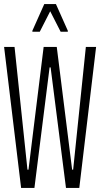

<svg xmlns="http://www.w3.org/2000/svg" viewBox="-20 -917 489 937"><path d="M83 0 0 -688H51L114 -89H119L193 -688H257L332 -89H337L399 -688H449L367 0H302L227 -588H222L148 0ZM138 -762V-767L196 -897H253L311 -767V-762H276L225 -862L174 -762Z"/></svg>

Font: Saira Ultra Condensed Light
Style: Regular
Weight: 300
Width: 1
Designer: Hector Gatti with collaboration of the Omnibus-Type team
Foundry: Omnibus-Type
Version: Version 1.001; ttfautohint (v1.8)